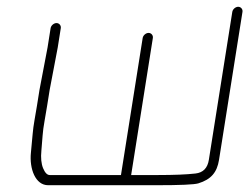

<svg xmlns="http://www.w3.org/2000/svg" viewBox="-20 -554 735 566"><path d="M146.6 -486C154.5 -486 160.5 -478.9 159.2 -471L150.2 -414L126.4 -289L118.9 -242C116.5 -226.7 114 -212.2 111.5 -198.5C104.9 -162.4 105.7 -148.2 102 -110C99.9 -88.6 101.6 -71.3 107.1 -58C112.6 -44.7 119.1 -38 126.6 -38H336.6L400.6 -442C401.9 -449.9 410.1 -457 418 -457C425.9 -457 431.9 -449.9 430.6 -442L366.6 -38H445.6C492.9 -38 529.8 -39.5 556.1 -42.5C578.7 -45 591.9 -58.5 595.7 -83L664.8 -519C666.1 -526.9 674.3 -534 682.2 -534C690.1 -534 696.1 -526.9 694.8 -519L625.7 -83C619.8 -45.5 602 -25 564.7 -13.5C552.8 -9.8 511.5 -8 440.9 -8H121.9C84.3 -8 66.4 -56.4 71.1 -103.5C73.6 -127.8 75.3 -146.2 76.2 -158.5C78.3 -185 84.4 -213.3 88.9 -242L96.4 -289L120.2 -414L129.2 -471C130.5 -478.9 138.7 -486 146.6 -486Z"/></svg>

Font: MewTooHand
Style: ReversedIta
Weight: 400
Designer: Mew Too, Robert Jablonski
Version: Version 0.77